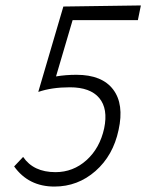

<svg xmlns="http://www.w3.org/2000/svg" viewBox="-20 -680 538 706"><path d="M487 -606H247L186 -399Q222 -405 261 -405Q355 -405 396 -351Q437 -297 416 -202Q396 -108 331 -51Q266 6 180 6Q85 6 32 -68L65 -103Q103 -47 184 -47Q249 -47 298 -91Q347 -135 363 -208Q378 -280 345 -319.5Q312 -359 237 -359Q170 -359 121 -342L122 -343H121L213 -656L498 -660Z"/></svg>

Font: EauTestInfant Semilight
Style: Italic
Weight: 300
Italic angle: -12°
Designer: Christian Thalmann (Catharsis Fonts)
Version: Version 0.001;PS 000.001;hotconv 1.0.88;makeotf.lib2.5.64775